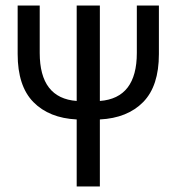

<svg xmlns="http://www.w3.org/2000/svg" viewBox="-20 -676 640 696"><path d="M258 0V-243Q158 -248 101 -306Q44 -364 44 -480V-656H124V-484Q124 -320 258 -310V-656H342V-310Q476 -320 476 -484V-656H556V-480Q556 -364 499 -306Q442 -248 342 -243V0Z"/></svg>

Font: Source Code Pro
Style: Regular
Weight: 400
Monospace: yes
Designer: Paul D. Hunt, Teo Tuominen
Foundry: Adobe Systems Incorporated
Version: Version 2.030;PS 1.000;hotconv 16.6.51;makeotf.lib2.5.65220